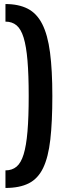

<svg xmlns="http://www.w3.org/2000/svg" viewBox="-20 -825 321 950"><path d="M7 -805Q72 -805 117 -782Q162 -759 189 -706Q216 -653 227.5 -565.5Q239 -478 239 -350Q239 -222 229 -134.5Q219 -47 193.5 6Q168 59 122.5 82Q77 105 7 105V18Q40 18 62 -0.5Q84 -19 97 -61.5Q110 -104 116 -174.5Q122 -245 122 -350Q122 -455 116 -525.5Q110 -596 97 -638.5Q84 -681 62 -699.5Q40 -718 7 -718Z"/></svg>

Font: Pathway Extreme Condensed SemiBold
Style: Regular
Weight: 600
Width: 3
Version: Version 1.001;gftools[0.9.26]